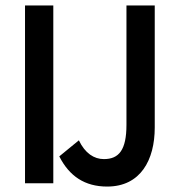

<svg xmlns="http://www.w3.org/2000/svg" viewBox="-20 -674 662 706"><path d="M72 0H176V-654H72ZM198 -99C235 -26 292 12 374 12C497 12 549 -86 549 -205V-654H445V-215C445 -122 417 -89 362 -89C326 -89 293 -110 270 -158Z"/></svg>

Font: Falling Sky
Style: Condensed
Weight: 400
Designer: Paul D. Hunt
Foundry: Adobe Systems Incorporated
Version: Version 1.02